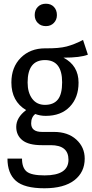

<svg xmlns="http://www.w3.org/2000/svg" viewBox="-20 -797 493 1029"><path d="M285 -716Q285 -691 268.5 -674Q252 -657 226 -657Q199 -657 182.5 -674Q166 -691 166 -716Q166 -743 182.5 -760Q199 -777 226 -777Q253 -777 269 -760Q285 -743 285 -716ZM425 -583 451 -504Q411 -488 320 -488Q401 -446 401 -354Q401 -274 354 -225Q307 -176 225 -176Q195 -176 169 -186Q147 -169 147 -136Q147 -90 205 -90H269Q344 -90 389 -49Q434 -8 434 53Q434 126 378.5 169Q323 212 218 212Q110 212 65 172Q20 132 20 53H98Q98 102 123 122.5Q148 143 219 143Q347 143 347 59Q347 -19 252 -19H204Q133 -19 100 -45.5Q67 -72 67 -117Q67 -167 120 -207Q41 -254 41 -355Q41 -437 91.5 -487.5Q142 -538 222 -538Q296 -537 337.5 -548Q379 -559 425 -583ZM221 -475Q128 -475 128 -355Q128 -301 152.5 -268Q177 -235 221 -235Q267 -235 290 -263.5Q313 -292 313 -356Q313 -475 221 -475Z"/></svg>

Font: Fira Sans Condensed
Style: Regular
Weight: 400
Width: 3
Designer: Carrois Corporate & Edenspiekermann AG
Foundry: Carrois Corporate GbR & Edenspiekermann AG
Version: Version 4.202;PS 004.202;hotconv 1.0.88;makeotf.lib2.5.64775